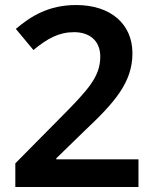

<svg xmlns="http://www.w3.org/2000/svg" viewBox="-20 -744 617 764"><path d="M531 0V-110H204V-114L316 -223C436 -336 507 -416 507 -532C507 -648 421 -724 283 -724C173 -724 102 -679 43 -629L113 -545C169 -591 214 -616 275 -616C335 -616 379 -583 379 -519C379 -439 331 -387 223 -278L41 -94V0Z"/></svg>

Font: Noto Sans Khmer UI SemiBold
Style: Regular
Weight: 600
Designer: Danh Hong and the Monotype Design Team
Foundry: Monotype Imaging Inc.
Version: Version 2.002